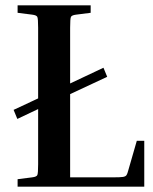

<svg xmlns="http://www.w3.org/2000/svg" viewBox="-20 -700 575 720"><path d="M493 -172H521V0H46V-28L101 -35Q117 -37 120 -43.5Q123 -50 123 -84V-291L45 -254L31 -288L123 -331V-596Q123 -630 120 -636.5Q117 -643 101 -645L46 -652V-680H320V-652L265 -645Q249 -643 246 -636.5Q243 -630 243 -596V-387L368 -446L382 -412L243 -347V-35H407Q431 -35 441 -36.5Q451 -38 454.5 -43.5Q458 -49 461 -61Z"/></svg>

Font: Inria Serif
Style: Bold
Weight: 700
Designer: Black Foundry Team
Foundry: Black Foundry
Version: Version 1.000; ttfautohint (v1.8.3)